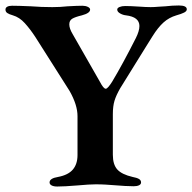

<svg xmlns="http://www.w3.org/2000/svg" viewBox="-20 -675 702 701"><path d="M161 -9Q161 -24 192 -29Q229 -36 246 -56Q263 -76 263 -109V-251Q263 -292 234 -343L109 -540Q90 -569 70.5 -590.5Q51 -612 27 -619Q13 -623 6.5 -627.5Q0 -632 0 -640Q0 -647 6.5 -650.5Q13 -654 24 -654Q47 -654 93 -652Q131 -649 171 -649Q200 -649 227 -652Q263 -654 281 -654Q292 -654 300.5 -650Q309 -646 309 -640Q309 -627 279 -619Q254 -613 243.5 -606.5Q233 -600 233 -586Q233 -571 245 -551L345 -376Q358 -351 366 -351Q370 -351 376 -358Q382 -365 389 -376Q428 -441 476 -536Q489 -562 489 -580Q489 -613 440 -619Q429 -620 418.5 -626Q408 -632 408 -640Q408 -646 416.5 -649.5Q425 -653 437 -653Q456 -653 486 -651Q514 -649 530 -649Q543 -649 559.5 -650.5Q576 -652 584 -652Q610 -655 633 -655Q662 -655 662 -641Q662 -634 652 -629Q642 -624 624 -619Q597 -611 577 -593Q557 -575 537 -543L512 -503L419 -353Q404 -327 398 -307Q392 -287 392 -258V-110Q392 -74 408.5 -56Q425 -38 464 -29Q480 -26 487.5 -21.5Q495 -17 495 -9Q495 -2 487.5 1.5Q480 5 468 5Q442 5 394 1Q382 0 365.5 -1Q349 -2 329 -2Q307 -2 263 2Q215 6 189 6Q176 6 168.5 2Q161 -2 161 -9Z"/></svg>

Font: EB Garamond SemiBold
Style: Regular
Weight: 600
Designer: Georg Duffner and Octavio Pardo
Foundry: Georg Duffner
Version: Version 1.000